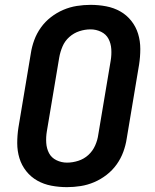

<svg xmlns="http://www.w3.org/2000/svg" viewBox="-20 -763 640 791"><path d="M256 8Q223 8 191.5 2Q160 -4 133.5 -19Q107 -34 88 -58Q69 -82 60 -111.5Q51 -141 51 -173.5Q51 -206 56 -238L107 -543Q111 -570 121 -597.5Q131 -625 148.5 -649.5Q166 -674 190 -692.5Q214 -711 241 -722.5Q268 -734 296.5 -738.5Q325 -743 353 -743Q386 -743 417.5 -737Q449 -731 475.5 -716Q502 -701 521 -677Q540 -653 549 -623.5Q558 -594 558 -561.5Q558 -529 553 -497L502 -192Q498 -165 488 -137.5Q478 -110 460.5 -85.5Q443 -61 419 -42.5Q395 -24 368 -12.5Q341 -1 312.5 3.5Q284 8 256 8ZM256 -93Q279 -93 302.5 -100.5Q326 -108 344 -124.5Q362 -141 372 -163.5Q382 -186 385 -209L436 -513Q440 -537 438.5 -560.5Q437 -584 427 -603Q417 -622 396.5 -632Q376 -642 353 -642Q330 -642 307 -634.5Q284 -627 265.5 -610.5Q247 -594 237.5 -571.5Q228 -549 224 -526L173 -222Q169 -198 170.5 -174.5Q172 -151 182 -132Q192 -113 212.5 -103Q233 -93 256 -93Z"/></svg>

Font: Iosevka Custom Oblique
Style: Bold
Weight: 700
Italic angle: -9°
Monospace: yes
Designer: Belleve Invis
Foundry: Belleve Invis
Version: Version 30.1.2; ttfautohint (v1.8.4)